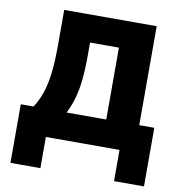

<svg xmlns="http://www.w3.org/2000/svg" viewBox="-93 -793 1010 1055"><g transform="rotate(10 412.0 -265.5)"><path d="M35 174V-153H106Q131 -190 147.5 -237.5Q164 -285 172 -350Q180 -415 180 -504V-705H696V-153H780V174H613V0H202V174ZM291 -152H512V-553H351V-485Q351 -403 344.5 -342.5Q338 -282 324.5 -237Q311 -192 291 -152Z"/></g></svg>

Font: Nunito Sans 7pt SemiCondensed Black
Style: Regular
Weight: 900
Width: 4
Designer: Vernon Adams
Foundry: Vernon Adams
Version: Version 3.101;gftools[0.9.27]